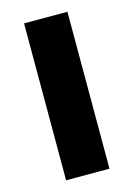

<svg xmlns="http://www.w3.org/2000/svg" viewBox="-91 -600 453 650"><g transform="rotate(-15 135.5 -275.0)"><path d="M211 0V-550H59V0Z"/></g></svg>

Font: Noto Sans Lao Looped Condensed ExtraBold
Style: Regular
Weight: 800
Width: 3
Designer: Mark Frömberg, Ben Mitchell
Foundry: The Fontpad Ltd
Version: Version 1.002